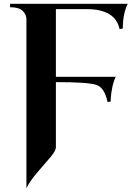

<svg xmlns="http://www.w3.org/2000/svg" viewBox="-20 -720 708 1010"><path d="M33 -682V-700H652Q626 -648 626 -570L609 -567Q587 -672 435 -672H274V-316H589Q577 -292 570.5 -259.5Q564 -227 563 -206L562 -186L546 -183Q530 -259 487 -273.5Q444 -288 274 -288V55Q274 73 246 106Q218 139 178 185Q138 231 119 270V-618Q119 -643 99.5 -662.5Q80 -682 33 -682Z"/></svg>

Font: Uncial Antiqua
Style: Regular
Weight: 400
Designer: Astigmatic (AOETI)
Foundry: Astigmatic (AOETI)
Version: Version 1.000